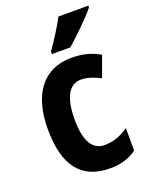

<svg xmlns="http://www.w3.org/2000/svg" viewBox="-145 -842 725 929"><g transform="rotate(-20 217.0 -378.0)"><path d="M428 -757V-766H274C250 -721 216 -667 182 -619V-606H277C324 -647 398 -719 428 -757ZM259 10C313 10 358 -3 396 -31V-147C357 -120 317 -105 272 -105C210 -105 177 -159 177 -271C177 -383 210 -442 271 -442C303 -442 335 -431 370 -413L409 -520C370 -543 324 -557 264 -557C116 -557 39 -447 39 -271C39 -79 114 10 259 10Z"/></g></svg>

Font: Noto Sans Devanagari Condensed
Style: Bold
Weight: 700
Width: 3
Designer: Jelle Bosma - Monotype Design Team
Foundry: Monotype Imaging Inc.
Version: Version 2.004